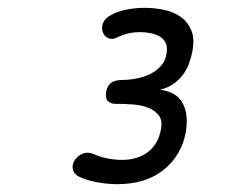

<svg xmlns="http://www.w3.org/2000/svg" viewBox="-20 -900 640 490"><path d="M180 -450Q169 -456 166 -467.5Q163 -479 171 -492Q179 -503 191.5 -508Q204 -513 219 -507Q234 -500 253 -496Q272 -492 292 -492Q331 -492 357.5 -512Q384 -532 391 -571Q395 -594 384.5 -606.5Q374 -619 357 -625.5Q340 -632 318.5 -633.5Q297 -635 278 -635Q265 -634 256.5 -641Q248 -648 251 -666Q254 -682 264 -689Q274 -696 293 -696Q309 -696 327.5 -699.5Q346 -703 362 -710.5Q378 -718 390 -731Q402 -744 405 -763Q408 -779 403 -790Q398 -801 387.5 -807Q377 -813 363.5 -815.5Q350 -818 338 -818Q322 -818 308.5 -815Q295 -812 280 -805Q267 -798 256.5 -802.5Q246 -807 242 -819Q238 -832 244 -843.5Q250 -855 264 -862Q280 -871 303 -875.5Q326 -880 349 -880Q376 -880 400.5 -874.5Q425 -869 442.5 -856Q460 -843 468.5 -822Q477 -801 471 -769Q468 -753 462 -737Q456 -721 445.5 -707.5Q435 -694 420.5 -684.5Q406 -675 388 -671Q430 -666 446 -637Q462 -608 454 -562Q443 -503 397.5 -466.5Q352 -430 280 -430Q254 -430 227 -435Q200 -440 180 -450Z"/></svg>

Font: Maple Mono Light
Style: Italic
Weight: 300
Italic angle: -10°
Monospace: yes
Designer: subframe7536
Version: Version 7.000